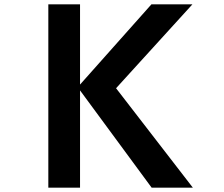

<svg xmlns="http://www.w3.org/2000/svg" viewBox="-20 -817 1040 890"><path d="M204 -797H351V-425L682 -797H872L518 -408L874 53H683L351 -398V53H204Z"/></svg>

Font: LINE Seed JP_TTF Bold
Style: Regular
Weight: 700
Designer: LINE & Fontrix & Fontworks
Version: Version 1.009